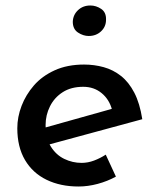

<svg xmlns="http://www.w3.org/2000/svg" viewBox="-20 -670 568 699"><path d="M277 -77Q300 -77 322.5 -85.5Q345 -94 365 -107L402 -27Q371 -10 335.5 -0.5Q300 9 266 9Q200 9 149.5 -15.5Q99 -40 71 -87.5Q43 -135 43 -203Q43 -244 58.5 -284.5Q74 -325 103.5 -359Q133 -393 179 -414Q225 -435 286 -435Q323 -435 357.5 -425.5Q392 -416 420.5 -393.5Q449 -371 469 -332.5Q489 -294 498 -236L144 -140L128 -201L424 -284L388 -270Q378 -308 350 -331Q322 -354 283 -354Q239 -354 208.5 -334.5Q178 -315 162 -283Q146 -251 146 -215Q146 -167 165 -136.5Q184 -106 214 -91.5Q244 -77 277 -77ZM245 -591Q246 -616 264 -633Q282 -650 309 -650Q330 -650 348.5 -637.5Q367 -625 366 -598Q366 -573 348 -556Q330 -539 303 -539Q283 -539 264 -551.5Q245 -564 245 -591Z"/></svg>

Font: Josefin Sans Medium
Style: Italic
Weight: 500
Italic angle: -7°
Designer: Santiago Orozco
Foundry: Typemade
Version: Version 2.000